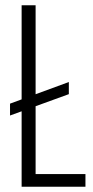

<svg xmlns="http://www.w3.org/2000/svg" viewBox="-20 -708 351 728"><path d="M18 -270V-315L241 -397V-351ZM62 0V-688H115V-48H304V0Z"/></svg>

Font: Saira ExtraCondensed Light
Style: Regular
Weight: 300
Width: 2
Designer: Hector Gatti with collaboration of the Omnibus-Type team
Foundry: Omnibus-Type
Version: Version 1.101